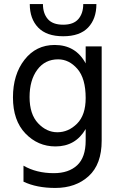

<svg xmlns="http://www.w3.org/2000/svg" viewBox="-20 -736 589 948"><path d="M482 -41Q482 75 418 133.5Q354 192 253 192Q161 192 96 161V82Q160 119 246 119Q319 119 361 80Q403 41 403 -42V-99Q353 -13 254 -13Q167 -13 105.5 -77Q44 -141 44 -255Q44 -368 101 -441Q158 -514 250 -514Q354 -514 403 -423V-507H482ZM126 -257Q126 -172 168 -127.5Q210 -83 263 -83Q318 -83 360.5 -125.5Q403 -168 403 -252Q403 -349 362 -396Q321 -443 267 -443Q202 -443 164 -391.5Q126 -340 126 -257ZM456 -716Q456 -643 415 -600Q374 -557 292 -557Q210 -557 168.5 -600Q127 -643 127 -716H192Q192 -670 216 -642Q240 -614 292 -614Q343 -614 367 -642Q391 -670 391 -716Z"/></svg>

Font: Hind Madurai
Style: Regular
Weight: 400
Designer: Jyotish Sonowal
Foundry: Indian Type Foundry
Version: Version 1.001;PS 1.0;hotconv 1.0.86;makeotf.lib2.5.63406; tt